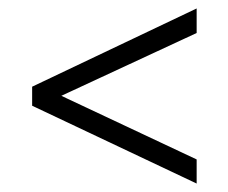

<svg xmlns="http://www.w3.org/2000/svg" viewBox="-20 -433 540 454"><path d="M445 1 56 -183V-228L445 -413V-355L109 -199V-214L445 -56Z"/></svg>

Font: Junicode VF
Style: Regular
Weight: 400
Designer: Peter S. Baker
Version: Version 2.213